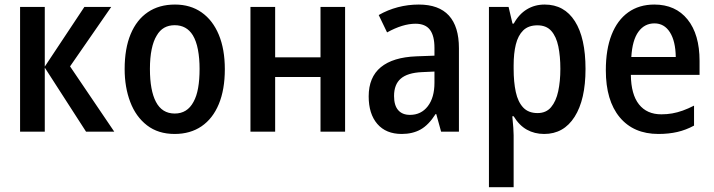

<svg xmlns="http://www.w3.org/2000/svg" viewBox="-20 -570 3089 831"><path d="M66.9 0V-540H173.8V-281.7L345.2 -540H461.4L283.2 -282.7L474.6 0H352.5L173.8 -277.3V0Z M735.8 9.8Q664.6 9.8 616.2 -27.6Q567.9 -64.9 543.7 -128.7Q519.5 -192.4 519.5 -271Q519.5 -359.9 545.4 -422.1Q571.3 -484.4 619.9 -517.3Q668.5 -550.3 737.3 -550.3Q804.2 -550.3 852.5 -516.4Q900.9 -482.4 927 -419.7Q953.1 -356.9 953.1 -270.5Q953.1 -182.1 927 -119.4Q900.9 -56.6 852.3 -23.4Q803.7 9.8 735.8 9.8ZM736.3 -78.6Q790.5 -78.6 817.4 -128.9Q831.1 -153.3 837.4 -189Q843.8 -224.6 843.8 -272Q843.8 -317.4 836.7 -355Q829.6 -392.6 814.5 -417.5Q787.6 -460.9 736.3 -460.9Q710.4 -460.9 690.9 -450Q671.4 -439 658.2 -416Q644 -393.1 636.5 -356.9Q628.9 -320.8 628.9 -271.5Q628.9 -224.6 635.5 -189Q642.1 -153.3 654.8 -129.4Q681.2 -78.6 736.3 -78.6Z M1064 0V-540H1170.9V-321.8H1367.2V-540H1473.6V0H1367.2V-236.8H1170.9V0Z M1966.3 0H1889.2L1868.2 -76.2H1865.2Q1835 -28.8 1800.3 -9.5Q1765.6 9.8 1718.8 9.8Q1650.4 9.8 1613 -33.7Q1575.7 -77.1 1575.7 -152.8Q1575.7 -235.8 1628.2 -279.1Q1680.7 -322.3 1782.2 -326.2L1860.4 -329.1V-362.8Q1860.4 -415.5 1840.6 -441.4Q1820.8 -467.3 1778.3 -467.3Q1723.1 -467.3 1655.3 -429.7L1619.1 -504.9Q1658.2 -527.3 1702.1 -538.8Q1746.1 -550.3 1792.5 -550.3Q1879.4 -550.3 1922.9 -502.7Q1966.3 -455.1 1966.3 -361.3ZM1754.4 -72.8Q1802.7 -72.8 1831.5 -110.1Q1860.4 -147.5 1860.4 -211.9V-260.3L1805.7 -257.8Q1743.7 -254.9 1714.6 -229.7Q1685.5 -204.6 1685.5 -154.3Q1685.5 -113.8 1703.4 -93.3Q1721.2 -72.8 1754.4 -72.8Z M2096.2 240.2V-540H2181.2L2198.2 -467.8H2203.6Q2226.1 -508.8 2260.3 -529.5Q2294.4 -550.3 2337.4 -550.3Q2422.4 -550.3 2468.3 -478Q2514.2 -405.8 2514.2 -271.5Q2514.2 -138.7 2467 -64.5Q2419.9 9.8 2335.4 9.8Q2293.5 9.8 2260.3 -8.8Q2227.1 -27.3 2203.1 -66.9H2197.3Q2200.2 -37.1 2201.7 -17.1Q2203.1 2.9 2203.1 15.1V240.2ZM2306.6 -80.6Q2343.8 -80.6 2365.2 -106.2Q2386.7 -131.8 2396 -175Q2405.3 -218.3 2405.3 -272Q2405.3 -326.7 2396.5 -369.1Q2387.7 -411.6 2366.2 -436Q2344.7 -460.4 2306.2 -460.4Q2267.1 -460.4 2244.6 -438.5Q2222.2 -416.5 2212.6 -377.7Q2203.1 -338.9 2203.1 -287.6V-272Q2203.1 -214.8 2212.4 -171.9Q2221.7 -128.9 2244.4 -104.7Q2267.1 -80.6 2306.6 -80.6Z M2829.6 9.8Q2722.2 9.8 2662.1 -62.5Q2602.1 -134.8 2602.1 -266.1Q2602.1 -356 2627 -419.4Q2651.9 -482.9 2699 -516.6Q2746.1 -550.3 2812 -550.3Q2903.8 -550.3 2955.8 -485.8Q3007.8 -421.4 3007.8 -306.2V-246.1H2710.4Q2711.4 -161.1 2745.6 -118.2Q2779.8 -75.2 2842.3 -75.2Q2866.7 -75.2 2889.2 -79.1Q2911.6 -83 2934.8 -91.3Q2958 -99.6 2983.9 -112.8V-26.4Q2948.7 -7.3 2911.6 1.2Q2874.5 9.8 2829.6 9.8ZM2712.4 -323.2H2904.8Q2903.8 -392.1 2879.4 -430.4Q2855 -468.8 2812.5 -468.8Q2769.5 -468.8 2743.2 -432.6Q2716.8 -396.5 2712.4 -323.2Z"/></svg>

Font: Open Sans
Style: Regular
Weight: 600
Width: 3
Foundry: Ascender Corporation
Version: Version 1.000